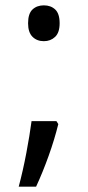

<svg xmlns="http://www.w3.org/2000/svg" viewBox="-20 -569 328 718"><path d="M144 -415Q118 -415 101.5 -431.5Q85 -448 85 -482Q85 -518 101.5 -533.5Q118 -549 144 -549Q170 -549 186.5 -533.5Q203 -518 203 -482Q203 -447 186 -431Q169 -415 144 -415ZM191 -116 198 -105Q184 -48 162 13.5Q140 75 115 129H50Q66 69 78.5 3Q91 -63 98 -116Z"/></svg>

Font: Noto Sans Gurmukhi SemiCondensed
Style: Regular
Weight: 400
Width: 4
Designer: Jelle Bosma - Monotype Design Team
Foundry: Monotype Imaging Inc.
Version: Version 2.004; ttfautohint (v1.8.4.7-5d5b)